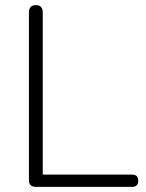

<svg xmlns="http://www.w3.org/2000/svg" viewBox="-20 -730 571 750"><path d="M121 0Q93 0 93 -25V-681Q93 -710 120 -710Q147 -710 147 -681V-48H496Q520 -48 520 -24Q520 0 496 0Z"/></svg>

Font: Nunito VF Beta Light
Style: Regular
Weight: 300
Designer: Vernon Adams
Foundry: newtypography
Version: Version 3.001